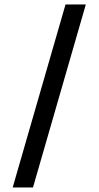

<svg xmlns="http://www.w3.org/2000/svg" viewBox="-20 -830 437 850"><path d="M36.1 0 270 -810.1H359.9L126 0Z"/></svg>

Font: Oswald Medium
Style: Regular
Weight: 500
Designer: Vernon Adams
Foundry: Vernon Adams
Version: Version 4.103